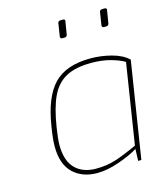

<svg xmlns="http://www.w3.org/2000/svg" viewBox="-113 -836 785 926"><g transform="rotate(-15 279.5 -373.0)"><path d="M92 -171Q92 -208 102 -268Q124 -410 185 -473.5Q246 -537 369 -537Q420 -537 472 -523.5Q524 -510 555 -481L479 0H463L465 -59Q435 -39 372.5 -16.5Q310 6 259 6Q184 6 138 -38Q92 -82 92 -171ZM467 -75 530 -476Q506 -491 463 -503Q420 -515 367 -515Q287 -515 239.5 -489Q192 -463 166 -408Q140 -353 125 -258Q116 -201 116 -172Q116 -93 154 -54.5Q192 -16 258 -16Q312 -16 357 -30.5Q402 -45 467 -75ZM253 -676 263 -740Q264 -752 278 -752H289Q299 -752 299 -743Q299 -747 288 -678Q286 -666 274 -666H263Q253 -666 253 -676ZM461 -676 471 -740Q472 -752 486 -752H497Q507 -752 507 -743Q507 -747 496 -678Q494 -666 482 -666H471Q461 -666 461 -676Z"/></g></svg>

Font: Exo Thin
Style: Italic
Weight: 250
Italic angle: -9°
Designer: Natanael Gama
Foundry: Natanael Gama
Version: Version 1.500; ttfautohint (v1.6)